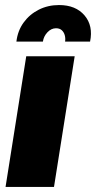

<svg xmlns="http://www.w3.org/2000/svg" viewBox="-20 -741 381 761"><path d="M2 0 84 -518H276L194 0ZM45 -576Q50 -619 73.5 -651.5Q97 -684 133.5 -702.5Q170 -721 214 -721Q280 -721 315 -680Q350 -639 337 -576H238Q240 -590 236.5 -602Q233 -614 224.5 -621.5Q216 -629 202 -629Q183 -629 168 -613Q153 -597 150 -576Z"/></svg>

Font: MuseoModerno Black
Style: Italic
Weight: 900
Italic angle: -9°
Designer: Pablo Cosgaya, Héctor Gatti, Marcela Romero, and the Authors of The MuseoModerno Project.
Foundry: Omnibus-Type Team
Version: Version 1.003